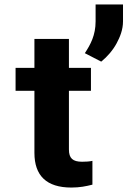

<svg xmlns="http://www.w3.org/2000/svg" viewBox="-20 -833 618 863"><path d="M300.8 10C338.7 10 366.8 4.2 395.4 -3V-110C382.2 -107 366.6 -106 349.2 -106C306.8 -106 289.8 -121.7 289.8 -161V-425H388.8V-528H289.8V-658H134.7V-528H50V-425H134.7V-146C134.7 -43.4 189 10 300.8 10ZM361.3 -594 435 -556C462 -577.8 487.3 -606.9 504.3 -638.5C519.3 -666.4 532.9 -699.3 532.9 -737V-813H409.7V-737C409.7 -674.8 387 -633 361.3 -594Z"/></svg>

Font: Asimov
Style: Wid
Weight: 500
Designer: Google
Version: Version 2.000980; 2014